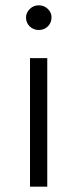

<svg xmlns="http://www.w3.org/2000/svg" viewBox="-20 -703 291 723"><path d="M93 -484H158V0H93ZM78 -637Q78 -655 92 -669Q106 -683 126 -683Q146 -683 160 -669.5Q174 -656 174 -638Q174 -617 160 -603.5Q146 -590 126 -590Q106 -590 92 -603.5Q78 -617 78 -637Z"/></svg>

Font: Montserrat Ace
Style: Regular
Weight: 400
Designer: Julieta Ulanovsky
Foundry: Julieta Ulanovsky
Version: Version 1